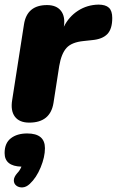

<svg xmlns="http://www.w3.org/2000/svg" viewBox="-26 -523 507 833"><path d="M101 9Q58 9 38.5 -17Q19 -43 27 -90L78 -417Q91 -501 178 -501Q219 -501 238.5 -476Q258 -451 251 -407Q273 -451 312.5 -476.5Q352 -502 401 -503Q432 -503 446.5 -489.5Q461 -476 461 -445Q461 -397 439.5 -375Q418 -353 374 -349L337 -345Q285 -340 262.5 -315Q240 -290 231 -237L206 -76Q192 9 101 9ZM103 275Q88 289 72 290Q56 291 45 282.5Q34 274 34 259.5Q34 245 49 228Q60 217 67 200Q-6 198 -6 141Q-6 98 21 77Q48 56 92 56Q169 56 169 120Q169 158 150.5 203Q132 248 103 275Z"/></svg>

Font: Nunito Black
Style: Italic
Weight: 900
Italic angle: -9°
Designer: Vernon Adams
Foundry: Vernon Adams
Version: Version 3.601; ttfautohint (v1.8.2.53-6de2)